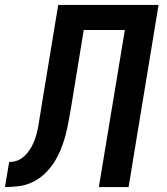

<svg xmlns="http://www.w3.org/2000/svg" viewBox="-56 -755 676 775"><path d="M-36 0 -19 -101Q-6 -101 8 -105Q22 -109 34 -118Q46 -127 55.5 -139Q65 -151 72 -164Q79 -177 84 -190.5Q89 -204 92.5 -217.5Q96 -231 98.5 -245Q101 -259 103 -273Q106 -288 108 -303.5Q110 -319 113 -335L179 -735H584L463 0H343L448 -634H282L230 -316Q230 -316 230 -316Q230 -316 230 -316Q225 -288 220 -260.5Q215 -233 207.5 -205.5Q200 -178 189 -151Q178 -124 162 -99Q146 -74 123.5 -53Q101 -32 74.5 -19.5Q48 -7 20 -3.5Q-8 0 -36 0Z"/></svg>

Font: Iosevka SS04 Extended
Style: Bold Italic
Weight: 700
Width: 7
Italic angle: -9°
Monospace: yes
Designer: Belleve Invis
Foundry: Belleve Invis
Version: Version 19.0.0; ttfautohint (v1.8.4)